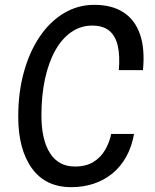

<svg xmlns="http://www.w3.org/2000/svg" viewBox="-20 -761 640 795"><path d="M275 14Q168.5 14 112 -64.2Q55.5 -142.5 55.5 -278Q55.5 -378.5 79 -463Q102.5 -547.5 144.8 -609.8Q187 -672 244.8 -706.5Q302.5 -741 370.5 -741Q443 -741 490.8 -710.2Q538.5 -679.5 559.5 -619.5Q580.5 -559.5 572 -470.5H472Q477 -529.5 467.8 -570.8Q458.5 -612 432.8 -633.5Q407 -655 361.5 -655Q314.5 -655 275.8 -628.5Q237 -602 209.2 -552.8Q181.5 -503.5 166.5 -435Q151.5 -366.5 151.5 -283Q151.5 -183 186.8 -127.2Q222 -71.5 290 -71.5Q336 -71.5 366.5 -90.2Q397 -109 415 -139.8Q433 -170.5 440.5 -206.5H535Q525.5 -152.5 502.2 -111.2Q479 -70 444.8 -42.2Q410.5 -14.5 367.5 -0.2Q324.5 14 275 14Z"/></svg>

Font: Spline Sans Mono
Style: Italic
Weight: 400
Italic angle: -4°
Monospace: yes
Designer: Eben Sorkin, Mirko Velimirovic
Foundry: Sorkin Type
Version: Version 1.004